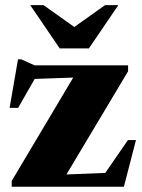

<svg xmlns="http://www.w3.org/2000/svg" viewBox="-20 -710 540 730"><path d="M24.5 0V-22L276.5 -445.5L371 -419L57.5 -408L132.5 -446L49 -300H16.5L48.5 -484.5H60.5L111.5 -461.5H467V-439L211 -10.5L104.5 -41.5L414.5 -54L355 -16L466.5 -177.5H497L451 0ZM294 -585H231L379.5 -690.5H430L318 -526H207L95 -690.5H145.5Z"/></svg>

Font: Newsreader 36pt ExtraBold
Style: Regular
Weight: 800
Designer: Hugues Gentile
Foundry: Production Type
Version: Version 1.003